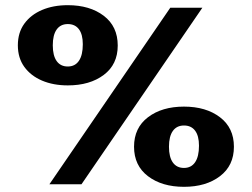

<svg xmlns="http://www.w3.org/2000/svg" viewBox="-20 -712 974 742"><path d="M171 0 638 -682H762L295 0ZM242 -382Q186 -382 142.5 -400.5Q99 -419 74 -453.5Q49 -488 49 -537Q49 -586 74 -620.5Q99 -655 142.5 -673.5Q186 -692 242 -692Q327 -692 381 -651Q435 -610 435 -536Q435 -463 381 -422.5Q327 -382 242 -382ZM242 -455Q270 -455 285 -477Q300 -499 300 -541Q300 -579 285 -599Q270 -619 242 -619Q214 -619 199 -598Q184 -577 184 -537Q184 -497 199 -476Q214 -455 242 -455ZM691 10Q606 10 552 -31Q498 -72 498 -145Q498 -218 552 -259Q606 -300 691 -300Q776 -300 830 -259Q884 -218 884 -145Q884 -72 830 -31Q776 10 691 10ZM691 -63Q719 -63 734 -85Q749 -107 749 -149Q749 -187 734 -207Q719 -227 691 -227Q663 -227 648 -206Q633 -185 633 -145Q633 -105 648 -84Q663 -63 691 -63Z"/></svg>

Font: Montagu Slab 144pt
Style: Bold
Weight: 700
Designer: Florian Karsten
Foundry: Florian Karsten
Version: Version 1.000